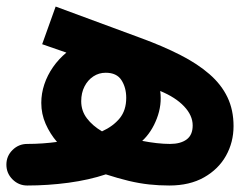

<svg xmlns="http://www.w3.org/2000/svg" viewBox="-84 -572 769 592"><path d="M0 -128.2Q-26.5 -128.2 -45.4 -109.5Q-64.3 -90.8 -64.3 -64.3Q-64.3 -37.8 -45.4 -18.9Q-26.5 0 0 0Q63.4 0 127 -8.5Q190.6 -17.1 242.3 -34.4Q281.1 -21.9 313.3 -14.2Q345.5 -6.6 375.6 -3.3Q405.8 0 438 0Q500.7 0 545.1 -25.1Q589.5 -50.2 612.8 -91.8Q636.1 -133.4 636.1 -183.3Q636.1 -232.9 617.3 -272.2Q598.5 -311.5 561.8 -343.4Q525.1 -375.4 471.9 -402.5Q418.7 -429.7 349.6 -455L87.6 -551.8L46 -435.7L120.7 -409.8Q96.9 -390.1 79.5 -365.1Q62.1 -340.1 52.7 -312Q43.3 -283.8 43.3 -254.8Q43.3 -220.5 56.8 -189.9Q70.3 -159.3 91.8 -134.4Q72.1 -131.7 47.9 -129.9Q23.6 -128.2 0 -128.2ZM230.5 -167Q201.4 -184.1 183.9 -207.2Q166.4 -230.3 166.4 -259.9Q166.4 -285.6 176.6 -305.5Q186.8 -325.3 203.9 -336.5Q220.9 -347.7 241.9 -347.7Q275.9 -347.7 290.5 -324.8Q305.2 -302 305.2 -270.3Q305.2 -231.8 285 -207.2Q264.8 -182.6 230.5 -167ZM354.5 -137.6Q383.3 -164.2 399.5 -206.4Q415.8 -248.7 410 -291.4Q457 -272.2 483.6 -244.1Q510.1 -216.1 510.1 -185.2Q510.1 -155.6 491.3 -141.9Q472.5 -128.2 440.2 -128.2Q421.3 -128.2 399 -130.7Q376.8 -133.2 354.5 -137.6Z"/></svg>

Font: Estedad-VF-FD Black
Style: Regular
Weight: 900
Designer: Amin Abedi
Version: Version 4.000